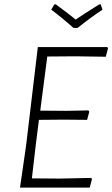

<svg xmlns="http://www.w3.org/2000/svg" viewBox="-20 -853 511 873"><path d="M438 -833 446 -809Q394 -775 333 -726H314Q265 -770 213 -809L227 -833H234Q298 -786 324 -764Q354 -785 431 -833ZM395 -44 398 -38 388 0H71L99 -194L152 -639H468L471 -633L461 -595L321 -597L195 -596L163 -350L281 -349L382 -351L386 -345L376 -308L271 -309L157 -308L143 -197L125 -42L248 -41Z"/></svg>

Font: Alegreya Sans Light
Style: Italic
Weight: 300
Italic angle: -7°
Designer: Juan Pablo del Peral
Foundry: Huerta Tipografica
Version: Version 2.007